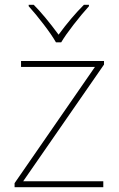

<svg xmlns="http://www.w3.org/2000/svg" viewBox="-20 -783 496 803"><path d="M41 0V-17L377 -503H68V-528H415V-513L77 -25H412V0ZM352 -757Q322 -724 287.5 -679.5Q253 -635 236 -606H214Q197 -636 163 -680.5Q129 -725 100 -757V-763H121Q166 -718 225 -638Q278 -710 331 -763H352Z"/></svg>

Font: Noto Sans UI Thin
Style: Regular
Weight: 250
Designer: Monotype Design Team
Foundry: Monotype Imaging Inc.
Version: Version 1.001